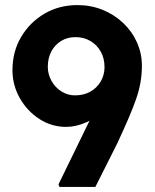

<svg xmlns="http://www.w3.org/2000/svg" viewBox="-20 -735 608 755"><path d="M214 0 210 -10 426 -453 446 -384Q429 -340 395.5 -306.5Q362 -273 320.5 -254.5Q279 -236 240 -236Q183 -236 135 -267Q87 -298 58 -349Q29 -400 29 -459Q29 -532 63 -589.5Q97 -647 154.5 -681Q212 -715 285 -715Q337 -715 383 -696.5Q429 -678 464 -645Q499 -612 518.5 -568.5Q538 -525 538 -476Q538 -444 532.5 -411.5Q527 -379 514.5 -343.5Q502 -308 484 -266.5Q466 -225 442 -173L355 0ZM275 -360Q309 -360 335 -374.5Q361 -389 376 -414.5Q391 -440 391 -471Q391 -505 376.5 -531.5Q362 -558 336 -573.5Q310 -589 277 -589Q245 -589 220.5 -574Q196 -559 182 -533Q168 -507 168 -472Q168 -443 182.5 -417Q197 -391 221.5 -375.5Q246 -360 275 -360Z"/></svg>

Font: Readex Pro SemiBold
Style: Regular
Weight: 600
Designer: Bonnie Shaver-Troup, Thomas Jockin
Foundry: Lexend
Version: Version 1.204